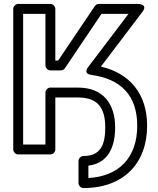

<svg xmlns="http://www.w3.org/2000/svg" viewBox="-20 -756 797 971"><path d="M427 144.3V81.6C532.1 69.3 562.3 -21.1 562.3 -111C562.3 -229.8 503.1 -313 374.5 -313H234.8C219.7 -313 209.8 -298.7 209.8 -288V-25H97V-686H209.8V-425C209.8 -409.9 224.1 -400 234.8 -400H287.6C296 -400 304.1 -404.7 308.3 -411L493.4 -686H630L426.1 -417.1C426.1 -417.1 396.6 -383.7 442.5 -377.2C591 -356.5 674 -273.9 674 -120C674 38.9 583.7 135.5 427 144.3ZM724 -120C724 -282.7 635.5 -385.4 490.4 -419.2L700.2 -695.9C730 -735.2 680.3 -736 680.3 -736H480.1C472.5 -736 464.1 -731.9 459.4 -725L274.3 -450H259.8V-711C259.8 -721.7 249.9 -736 234.8 -736H72C61.3 -736 47 -726.1 47 -711V0C47 10.7 56.9 25 72 25H234.8C245.5 25 259.8 15.1 259.8 0V-263H374.5C473.8 -263 512.3 -211.6 512.3 -111C512.3 -21.8 487.1 33 402 33C391.3 33 377 42.9 377 58V170C377 180.7 386.9 195 402 195C605.4 195 724 69.5 724 -120Z"/></svg>

Font: Asimov
Style: WidOu
Weight: 500
Designer: Google
Version: Version 2.000980; 2014